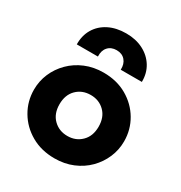

<svg xmlns="http://www.w3.org/2000/svg" viewBox="-182 -902 988 1048"><g transform="rotate(30 311.5 -378.5)"><path d="M311.5 15Q228 15 164 -21.8Q100 -58.5 63.8 -120Q27.5 -181.5 27.5 -255Q27.5 -308.5 48.2 -357Q69 -405.5 107 -443.5Q145 -481.5 197 -503.2Q249 -525 311.5 -525Q395 -525 458.8 -488.2Q522.5 -451.5 558.8 -390Q595 -328.5 595 -255Q595 -201.5 574.2 -153Q553.5 -104.5 515.8 -66.5Q478 -28.5 426 -6.8Q374 15 311.5 15ZM311.5 -126Q364 -126 399.2 -160.8Q434.5 -195.5 434.5 -255Q434.5 -314.5 399.5 -349.2Q364.5 -384 311.5 -384Q258 -384 223 -349.2Q188 -314.5 188 -255Q188 -195.5 223.2 -160.8Q258.5 -126 311.5 -126ZM106.5 -585Q105.5 -640.5 130.8 -682.8Q156 -725 202.5 -748.5Q249 -772 311.5 -772Q372.5 -772 419 -748Q465.5 -724 491.5 -681.8Q517.5 -639.5 516.5 -585H383.5Q385 -622 365.5 -644.2Q346 -666.5 311.5 -666.5Q277 -666.5 257.2 -644.2Q237.5 -622 239.5 -585Z"/></g></svg>

Font: Geologica
Style: Bold
Weight: 700
Designer: Sindre Bremnes, Frode Helland
Foundry: Monokrom Skriftforlag AS
Version: Version 1.010; ttfautohint (v1.8.4.7-5d5b);gftools[0.9.28]